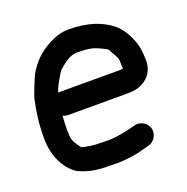

<svg xmlns="http://www.w3.org/2000/svg" viewBox="-110 -644 778 797"><g transform="rotate(-20 279.0 -245.5)"><path d="M432 -311.8C428.9 -310.2 431.5 -309.5 413.5 -309.5H152.5C150.6 -309.5 148.1 -309.3 145.9 -309.1C147.9 -317.1 150.1 -323.9 151.6 -327.2C158.7 -342.5 182 -384.4 191.1 -394.5C219.2 -418.2 243.8 -439 276.7 -439C327.3 -439 347.5 -433.8 378.3 -418.7C405.9 -404.5 399.7 -411.6 412.3 -388.3C429 -357.4 431 -360.4 431 -331.3C430.9 -325.3 432 -315 432 -311.8ZM229.3 -53C218.5 -53 208.3 -53.8 198.5 -55.3C156.2 -62 159.5 -59 145.9 -79.8C129.4 -104.3 127 -111.7 127 -151.9C127 -172.5 127.9 -193.4 129.6 -213C136.5 -209.6 144.4 -207.5 152.5 -207.5H413.5C441.7 -207.5 468.2 -210.5 494.4 -229.6C521.8 -248.6 534 -279.3 534 -309.8C534 -316.4 533.8 -321 533 -331.3C532.7 -352.2 527.9 -375.7 522.1 -393C513.5 -418.6 493.4 -459 465.9 -481.9C422 -518.6 360.2 -541 275.5 -541C238.5 -541 209.6 -528.9 187.7 -517.3C140.3 -492.3 108.6 -461.8 81.7 -415.3C76.4 -405.6 46.8 -333.2 43.8 -319.5C32.5 -267.6 25 -213.4 25 -150.9C25 -75 55.5 -10.8 103.5 21.2C104.2 21.7 105.7 22.6 106.8 23.1C138.3 37.8 174.1 48.6 227.2 49C239.9 49.6 256.2 50 269.9 50C321.8 50 369.1 41.6 409 29.5L423.9 25.5C438.3 21.7 449.9 10 455.4 -1.8C475.6 -45.3 433.9 -82.7 396.5 -72.9L380.2 -68.6C350.4 -60.8 309.9 -52 269.9 -52C256.3 -52 241.2 -53 229.3 -53Z"/></g></svg>

Font: Take Off
Style: YouHoser
Weight: 400
Foundry: Cannot Into Space Fonts
Version: Version 0.89